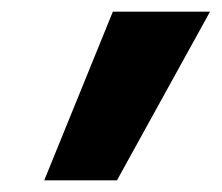

<svg xmlns="http://www.w3.org/2000/svg" viewBox="-20 -716 381 330"><path d="M56 -406H181L341 -696H174Z"/></svg>

Font: Fira Sans Heavy
Style: Italic
Weight: 900
Italic angle: -8°
Designer: bBox Type GmbH & Carrois Corporate GbR & Edenspiekermann AG
Foundry: bBox Type GmbH & Carrois Corporate GbR & Edenspiekermann AG
Version: Version 4.301;PS 004.301;hotconv 1.0.88;makeotf.lib2.5.64775